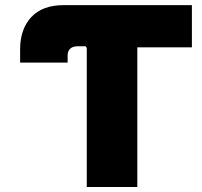

<svg xmlns="http://www.w3.org/2000/svg" viewBox="-20 -748 809 768"><path d="M60.5 -497.6V-551.3Q60.5 -631.3 105 -679.4Q149.4 -727.5 235.4 -727.5H323.7V-563H291Q271.5 -563 261 -553.5Q250.5 -543.9 250.5 -525.9V-497.6ZM323.7 -558.6V-727.5H747.6V-558.6H529.3V0H327.1V-558.6Z"/></svg>

Font: Inter 28pt Black
Style: Regular
Weight: 900
Designer: Rasmus Andersson
Foundry: rsms
Version: Version 4.001;git-66647c0bb